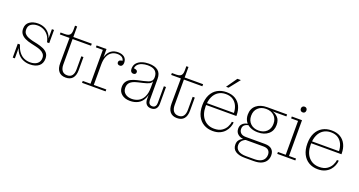

<svg xmlns="http://www.w3.org/2000/svg" viewBox="-46 -1442 4430 2366"><g transform="rotate(20 2169.0 -259.0)"><path d="M297 7Q248 7 204.5 -12.5Q161 -32 131 -73.5Q101 -115 90 -182H102Q119 -123 148 -86.5Q177 -50 214 -34Q251 -18 291 -18Q351 -18 385 -45Q419 -72 419 -120Q419 -152 401 -173Q383 -194 354 -206.5Q325 -219 292 -226L227 -241Q181 -251 146 -268Q111 -285 91 -311.5Q71 -338 71 -379Q71 -440 115 -471Q159 -502 225 -502Q271 -502 312 -484Q353 -466 381.5 -426Q410 -386 418 -321H406Q394 -378 366 -412Q338 -446 302 -461.5Q266 -477 229 -477Q177 -477 143.5 -454Q110 -431 110 -383Q110 -349 127.5 -328.5Q145 -308 173.5 -296.5Q202 -285 234 -277L299 -263Q342 -253 378 -237.5Q414 -222 435.5 -195.5Q457 -169 457 -125Q457 -61 414.5 -27Q372 7 297 7ZM73 0V-182H90L101 -163V0ZM418 -321 407 -340V-494H435V-321Z M768 9Q708 9 676.5 -28.5Q645 -66 646 -138L648 -467H521V-492H576Q608 -492 626 -500Q644 -508 652 -526.5Q660 -545 660 -576V-632H688V-134Q688 -81 710.5 -52.5Q733 -24 776 -24Q820 -24 841 -52.5Q862 -81 862 -134V-304H890V-133Q890 -64 859.5 -27.5Q829 9 768 9ZM688 -467V-494H930V-467Z M982 0V-25H1084V-469H993V-494H1123V-328L1127 -329V-25H1291V0ZM1112 -292Q1112 -362 1130.5 -409.5Q1149 -457 1185 -481.5Q1221 -506 1272 -506Q1324 -506 1355 -481.5Q1386 -457 1386 -408Q1386 -387 1375.5 -372.5Q1365 -358 1345 -358Q1329 -358 1319.5 -366.5Q1310 -375 1310 -388Q1310 -407 1324.5 -416.5Q1339 -426 1364 -425L1359 -409Q1360 -445 1336.5 -464Q1313 -483 1270 -483Q1227 -483 1194.5 -461Q1162 -439 1144.5 -396.5Q1127 -354 1127 -292Z M1537 -321Q1518 -321 1506.5 -334.5Q1495 -348 1495 -372Q1495 -418 1520.5 -447Q1546 -476 1587.5 -490Q1629 -504 1676 -504Q1756 -504 1798 -470Q1840 -436 1840 -364L1800 -373Q1800 -424 1768.5 -452Q1737 -480 1670 -480Q1632 -480 1597.5 -469Q1563 -458 1542 -435Q1521 -412 1520 -373L1517 -387Q1540 -387 1555.5 -378.5Q1571 -370 1571 -352Q1571 -338 1562 -329.5Q1553 -321 1537 -321ZM1887 6Q1848 6 1826 -18Q1804 -42 1804 -86V-172H1799V-316H1795L1800 -344V-373L1840 -364V-85Q1840 -59 1853 -41.5Q1866 -24 1892 -24Q1919 -24 1931.5 -41.5Q1944 -59 1944 -85V-305H1972V-86Q1972 -43 1950.5 -18.5Q1929 6 1887 6ZM1611 8Q1543 8 1501 -27Q1459 -62 1459 -120Q1459 -162 1478 -190.5Q1497 -219 1531 -236Q1565 -253 1609 -263L1686 -280Q1720 -288 1745.5 -296.5Q1771 -305 1785.5 -322Q1800 -339 1800 -370L1804 -316H1799Q1790 -293 1766 -280.5Q1742 -268 1691 -256L1627 -241Q1587 -232 1559.5 -218Q1532 -204 1517.5 -181.5Q1503 -159 1503 -125Q1503 -77 1537 -50Q1571 -23 1624 -23Q1671 -23 1711 -44Q1751 -65 1775 -112.5Q1799 -160 1799 -238L1813 -236Q1814 -149 1788.5 -95.5Q1763 -42 1717.5 -17Q1672 8 1611 8Z M2228 9Q2168 9 2136.5 -28.5Q2105 -66 2106 -138L2108 -467H1981V-492H2036Q2068 -492 2086 -500Q2104 -508 2112 -526.5Q2120 -545 2120 -576V-632H2148V-134Q2148 -81 2170.5 -52.5Q2193 -24 2236 -24Q2280 -24 2301 -52.5Q2322 -81 2322 -134V-304H2350V-133Q2350 -64 2319.5 -27.5Q2289 9 2228 9ZM2148 -467V-494H2390V-467Z M2696 8Q2629 8 2577.5 -22Q2526 -52 2497.5 -109Q2469 -166 2469 -247Q2469 -328 2497.5 -385Q2526 -442 2577.5 -471.5Q2629 -501 2696 -501V-476Q2641 -476 2599.5 -449.5Q2558 -423 2535 -372.5Q2512 -322 2512 -249Q2512 -144 2564.5 -84.5Q2617 -25 2703 -25Q2764 -25 2802 -50Q2840 -75 2859 -111Q2878 -147 2881 -180H2905Q2903 -149 2890 -116Q2877 -83 2852 -55Q2827 -27 2788.5 -9.5Q2750 8 2696 8ZM2495 -266V-291H2868L2909 -275V-266ZM2868 -291Q2866 -344 2846.5 -385.5Q2827 -427 2790 -451.5Q2753 -476 2696 -476V-501Q2766 -501 2813 -472.5Q2860 -444 2884.5 -393Q2909 -342 2909 -275ZM2666 -561 2764 -701H2810L2699 -561Z M3182 183Q3104 183 3060.5 154Q3017 125 3017 68Q3017 34 3032.5 11.5Q3048 -11 3072 -23Q3096 -35 3119 -38L3123 -30Q3109 -25 3092.5 -14Q3076 -3 3064 15.5Q3052 34 3052 61Q3052 108 3087.5 133Q3123 158 3188 158H3296Q3349 158 3380 143Q3411 128 3425 104Q3439 80 3439 52Q3439 13 3417 -7.5Q3395 -28 3350 -28H3102Q3049 -28 3016 -55Q2983 -82 2983 -128Q2983 -162 2999 -183.5Q3015 -205 3041 -215.5Q3067 -226 3096 -227L3098 -212Q3064 -208 3041 -190.5Q3018 -173 3018 -138Q3018 -105 3040 -84Q3062 -63 3106 -63H3357Q3418 -63 3448.5 -35Q3479 -7 3479 43Q3479 81 3460.5 113Q3442 145 3402.5 164Q3363 183 3297 183ZM3225 -167Q3168 -167 3125 -187Q3082 -207 3058.5 -244Q3035 -281 3035 -332Q3035 -410 3088 -454Q3141 -498 3230 -498L3308 -472Q3349 -462 3381 -427.5Q3413 -393 3413 -331Q3413 -255 3361.5 -211Q3310 -167 3225 -167ZM3225 -191Q3291 -191 3331.5 -229.5Q3372 -268 3372 -332Q3372 -397 3331.5 -435.5Q3291 -474 3225 -474Q3160 -474 3119.5 -435.5Q3079 -397 3079 -332Q3079 -268 3119.5 -229.5Q3160 -191 3225 -191ZM3308 -472 3230 -498H3490V-472Z M3542 0V-25H3644V-469H3553V-494H3687V-25H3779V0ZM3661 -587Q3644 -587 3634 -597.5Q3624 -608 3624 -625Q3624 -641 3634 -651.5Q3644 -662 3661 -662Q3678 -662 3687.5 -651.5Q3697 -641 3697 -625Q3697 -608 3687.5 -597.5Q3678 -587 3661 -587Z M4074 8Q4007 8 3955.5 -22Q3904 -52 3875.5 -109Q3847 -166 3847 -247Q3847 -328 3875.5 -385Q3904 -442 3955.5 -471.5Q4007 -501 4074 -501V-476Q4019 -476 3977.5 -449.5Q3936 -423 3913 -372.5Q3890 -322 3890 -249Q3890 -144 3942.5 -84.5Q3995 -25 4081 -25Q4142 -25 4180 -50Q4218 -75 4237 -111Q4256 -147 4259 -180H4283Q4281 -149 4268 -116Q4255 -83 4230 -55Q4205 -27 4166.5 -9.5Q4128 8 4074 8ZM3873 -266V-291H4246L4287 -275V-266ZM4246 -291Q4244 -344 4224.5 -385.5Q4205 -427 4168 -451.5Q4131 -476 4074 -476V-501Q4144 -501 4191 -472.5Q4238 -444 4262.5 -393Q4287 -342 4287 -275Z"/></g></svg>

Font: Montagu Slab 144pt ExtraLight
Style: Regular
Weight: 250
Version: Version 1.000